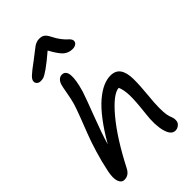

<svg xmlns="http://www.w3.org/2000/svg" viewBox="-305 -1126 1243 1243"><g transform="rotate(-45 316.5 -504.5)"><path d="M132.8 -825.2Q114.7 -825.2 104.7 -835.7Q94.7 -846.2 97.2 -861.8Q99.6 -874.5 116.9 -891.6Q134.3 -908.7 194.8 -953.1Q213.9 -967.3 237.5 -986.1Q261.2 -1004.9 269.5 -1010.7Q277.8 -1016.6 290.5 -1021.7Q303.2 -1026.9 317.9 -1026.9Q342.3 -1026.9 356.4 -1016.4Q370.6 -1005.9 384.8 -977.1Q399.4 -947.8 417 -925.3Q434.6 -902.8 445.8 -893.6Q457 -884.3 463.6 -874Q470.2 -863.8 467.8 -852.1Q465.8 -840.8 453.6 -833.5Q441.4 -826.2 424.8 -826.2Q389.6 -826.2 364 -847.7Q338.4 -869.1 303.2 -934.1Q245.1 -884.3 209.2 -859.1Q173.3 -834 160.6 -829.6Q147.9 -825.2 132.8 -825.2ZM64 9.8Q37.6 9.8 26.9 -19.5Q16.1 -48.8 26.9 -103Q41.5 -175.3 63.7 -248.5Q85.9 -321.8 105.5 -371.3Q125 -420.9 146.7 -477.8Q168.5 -534.7 179.2 -569.8Q188.5 -601.6 196.8 -650.1Q205.1 -698.7 210.9 -717.8Q216.8 -735.4 228.8 -747.1Q240.7 -758.8 258.8 -758.8Q326.2 -757.3 275.9 -585.9Q262.7 -544.4 216.3 -423.6Q169.9 -302.7 148.9 -229Q195.8 -311 241.7 -370.8Q287.6 -430.7 328.6 -465.3Q369.6 -500 406 -516.1Q442.4 -532.2 476.1 -532.2Q522.5 -532.2 543.9 -500.7Q565.4 -469.2 565.9 -410.4Q566.4 -351.6 558.1 -268.1Q551.3 -203.6 551.3 -160.9Q551.3 -118.2 555.2 -97.4Q559.1 -76.7 567.9 -55.2Q573.7 -38.6 570.8 -19Q567.9 -3.9 553.7 7.1Q539.6 18.1 522 18.1Q483.4 18.1 467.5 -43.2Q451.7 -104.5 462.9 -194.8Q475.6 -305.7 473.9 -355.2Q472.2 -404.8 458 -438Q403.8 -435.1 311.8 -325.2Q219.7 -215.3 125 -30.8Q103.5 9.8 64 9.8Z"/></g></svg>

Font: Shantell Sans Irregular
Style: Italic
Weight: 400
Italic angle: -11.31°
Designer: Stephen Nixon, Anya Danilova, Shantell Martin
Foundry: Arrow Type
Version: Version 1.006;[9816181b4]